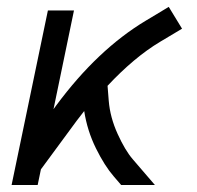

<svg xmlns="http://www.w3.org/2000/svg" viewBox="-20 -530 565 550"><path d="M87.9 0H13.2L117.2 -500H191.9L133.3 -217.3L141.1 -228Q259.3 -387.7 397.5 -470.7L463.4 -510.3L501.5 -447.8L438.5 -410.2Q364.3 -365.7 288.1 -284.2L291.5 -241.2Q295.4 -193.8 316.9 -146.5Q338.4 -99.1 360.4 -73.7L423.8 0H327.1L305.7 -24.9Q279.8 -54.7 254.9 -105Q230 -155.3 221.2 -211.9Q212.9 -201.7 199.7 -184.1L97.2 -44.9Z"/></svg>

Font: Anka/Coder Condensed
Style: Italic
Weight: 400
Width: 4
Italic angle: -12°
Monospace: yes
Version: Version 001.100